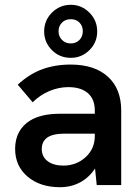

<svg xmlns="http://www.w3.org/2000/svg" viewBox="-20 -771 584 800"><path d="M376 -69Q351 -31 313.5 -11Q276 9 230 9Q147 9 95 -35Q43 -79 43 -151Q43 -191 59.5 -221Q76 -251 106 -269Q152 -297 229 -297H375V-311Q375 -358 346 -383Q317 -408 265 -408Q225 -408 186.5 -392Q148 -376 116 -345L54 -418Q101 -462 155 -482Q209 -502 274 -502Q374 -502 429.5 -451.5Q485 -401 485 -311V0H383ZM244 -81Q298 -81 336.5 -116Q375 -151 375 -204V-214H245Q201 -214 177 -198Q154 -181 154 -150Q154 -118 178.5 -99.5Q203 -81 244 -81ZM164 -640Q164 -686 196.5 -718.5Q229 -751 275 -751Q320 -751 352.5 -718.5Q385 -686 385 -640Q385 -594 352.5 -562Q320 -530 275 -530Q228 -530 196 -562.5Q164 -595 164 -640ZM325 -641Q325 -663 311 -677Q297 -691 275 -691Q252 -691 238 -676.5Q224 -662 224 -641Q224 -619 238.5 -604.5Q253 -590 275 -590Q297 -590 311 -604.5Q325 -619 325 -641Z"/></svg>

Font: Hanken Grotesk SemiBold
Style: Regular
Weight: 600
Designer: Alfredo Marco Pradil
Foundry: Hanken Design Co.
Version: Version 3.014